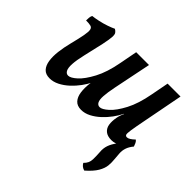

<svg xmlns="http://www.w3.org/2000/svg" viewBox="-164 -672 1124 1124"><g transform="rotate(45 397.5 -110.0)"><path d="M132 9Q99 9 81.5 -10Q64 -29 59 -62Q54 -95 59 -136.5Q64 -178 75 -221Q90 -280 96 -313Q102 -346 99 -360.5Q96 -375 83 -378.5Q70 -382 44 -382Q44 -393 45 -405Q46 -417 51 -426Q70 -428 98.5 -434Q127 -440 154.5 -449.5Q182 -459 198 -467Q210 -460 216 -451Q222 -442 220.5 -420Q219 -398 209.5 -353Q200 -308 181 -229Q169 -178 167 -144.5Q165 -111 173.5 -95Q182 -79 198 -79Q218 -79 249.5 -107.5Q281 -136 313 -196Q345 -256 362 -348L383 -458H489L441 -222Q431 -173 429 -141Q427 -109 435 -94Q443 -79 459 -79Q478 -79 510 -107.5Q542 -136 573.5 -196Q605 -256 622 -348L643 -458H750L702 -209Q689 -143 684.5 -112.5Q680 -82 683.5 -74.5Q687 -67 697 -67Q714 -67 743 -95Q751 -89 756 -78.5Q761 -68 764 -58Q739 -29 706.5 -10Q674 9 644 9Q611 9 593 -6Q575 -21 571 -46Q567 -71 573 -104Q575 -116 579 -128Q583 -140 589 -152H587Q574 -125 553.5 -97Q533 -69 507 -45Q481 -21 452 -6Q423 9 393 9Q360 9 342.5 -10.5Q325 -30 320.5 -63Q316 -96 321 -137Q326 -178 336 -222L327 -152Q314 -125 293.5 -97Q273 -69 247 -45Q221 -21 191.5 -6Q162 9 132 9ZM658 247Q634 241 622 219Q647 196 647.5 164Q648 132 646 107Q643 77 652 51Q661 25 682 -2Q703 -29 736 -58H764Q745 -35 738 -13.5Q731 8 732.5 29.5Q734 51 736 74Q739 99 736.5 125Q734 151 716.5 181Q699 211 658 247Z"/></g></svg>

Font: Vollkorn Medium
Style: Italic
Weight: 500
Italic angle: -11°
Designer: Friedrich Althausen
Foundry: Friedrich Althausen
Version: Version 5.000